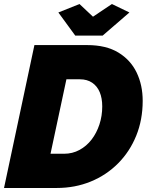

<svg xmlns="http://www.w3.org/2000/svg" viewBox="-23 -934 736 954"><path d="M148 -710H410Q504 -710 565 -673Q626 -636 656 -573.5Q686 -511 686 -433Q686 -339 654 -260Q622 -181 564 -122.5Q506 -64 428 -32Q350 0 259 0H-3ZM295 -170Q337 -170 372 -189Q407 -208 432 -240.5Q457 -273 471 -315.5Q485 -358 485 -405Q485 -446 472.5 -476Q460 -506 435 -523Q410 -540 374 -540H307L228 -170ZM267 -872 372 -914 439 -851 533 -914 620 -872 487 -757H351Z"/></svg>

Font: Raleway Thin Black
Style: Italic
Weight: 900
Italic angle: -12°
Version: Version 4.026